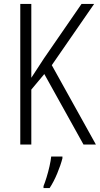

<svg xmlns="http://www.w3.org/2000/svg" viewBox="-20 -734 507 975"><path d="M467 0H404L205 -358L139 -279V0H83V-714H139V-339Q149 -355 165.5 -379.5Q182 -404 203 -437L394 -714H458L243 -403ZM297 70Q288 105 270.5 147Q253 189 232 221H201V211Q208 194 216.5 166.5Q225 139 231.5 110Q238 81 240 61H297Z"/></svg>

Font: Noto Sans Lao Looped Condensed Light
Style: Regular
Weight: 300
Width: 3
Designer: Mark Frömberg, Ben Mitchell
Foundry: The Fontpad Ltd
Version: Version 1.002; ttfautohint (v1.8.4.7-5d5b)